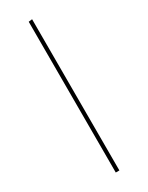

<svg xmlns="http://www.w3.org/2000/svg" viewBox="-190 -747 604 783"><g transform="rotate(-30 111.5 -356.0)"><path d="M103 -710 120 -712V0H103Z"/></g></svg>

Font: Ysabeau Thin
Style: Regular
Weight: 200
Designer: Christian Thalmann (Catharsis Fonts)
Version: Version 0.003